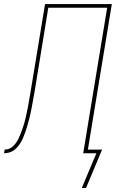

<svg xmlns="http://www.w3.org/2000/svg" viewBox="-58 -755 578 946"><path d="M366 171H345L417 0H352L470 -717H180L112 -301Q110 -289 107.5 -276.5Q105 -264 103 -251.5Q101 -239 98.5 -226.5Q96 -214 93.5 -202Q91 -190 88 -177.5Q85 -165 81.5 -152.5Q78 -140 74.5 -128Q71 -116 66.5 -103.5Q62 -91 57 -79Q52 -67 45.5 -55.5Q39 -44 30.5 -33.5Q22 -23 11 -15Q0 -7 -13 -3.5Q-26 0 -38 0L-35 -18Q-23 -18 -12 -22.5Q-1 -27 8 -36Q17 -45 23.5 -55Q30 -65 35 -76Q40 -87 44.5 -98.5Q49 -110 53 -121.5Q57 -133 60.5 -144.5Q64 -156 66.5 -167Q69 -178 71.5 -189.5Q74 -201 76.5 -212.5Q79 -224 81 -235.5Q83 -247 85 -258.5Q87 -270 89 -281.5Q91 -293 93 -305L164 -735H493L375 -18H445Z"/></svg>

Font: Iosevka Thin
Style: Italic
Weight: 100
Italic angle: -9°
Monospace: yes
Designer: Belleve Invis
Foundry: Belleve Invis
Version: Version 32.5.0; ttfautohint (v1.8.4)